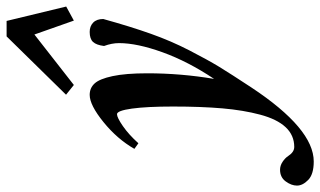

<svg xmlns="http://www.w3.org/2000/svg" viewBox="-283 -543 979 587"><g transform="rotate(-90 206.5 -249.5)"><path d="M240.2 -513.2 210.4 -537.1 388.7 -718.8H436L480 -536.6L437 -513.2L394.5 -633.8ZM6.3 220.2Q-32.7 220.2 -50 203.4Q-67.4 186.5 -67.4 168.9Q-67.4 151.9 -54.7 134.5Q-42 117.2 -19 117.2Q-6.3 117.2 5.4 125Q17.1 132.8 23.4 142.6Q35.2 160.6 50.8 160.6Q86.4 160.6 111.1 134.3Q135.7 107.9 149.4 56.6Q163.1 5.4 168.7 -59.1Q174.3 -123.5 174.3 -210.4Q174.3 -290 168 -335.7Q161.6 -381.3 150.9 -381.3Q140.6 -381.3 114.5 -363.3Q88.4 -345.2 62 -315.9L44.9 -328.1Q74.7 -380.4 126.7 -422.6Q178.7 -464.8 210 -464.8Q231 -464.8 244.9 -449.7Q258.8 -434.6 267.3 -394.8Q275.9 -355 275.9 -288.6Q275.9 -186 258.8 -84.5Q312 -164.1 340.1 -241.9Q368.2 -319.8 368.2 -375Q368.2 -397 359.4 -420.9Q362.3 -444.3 371.8 -454.6Q381.3 -464.8 402.3 -464.8Q419.9 -464.8 430.9 -454.1Q441.9 -443.4 441.9 -423.3Q418.9 -340.3 396.7 -277.8Q374.5 -215.3 345.9 -159.9Q317.4 -104.5 295.7 -68.8Q273.9 -33.2 232.4 29.8Q106.4 220.2 6.3 220.2Z"/></g></svg>

Font: Elstob 6pt
Style: Italic
Weight: 700
Italic angle: -20°
Designer: Peter S. Baker
Version: Version 1.015